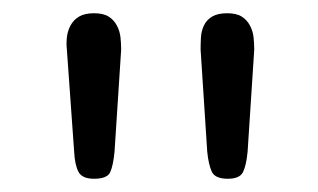

<svg xmlns="http://www.w3.org/2000/svg" viewBox="-20 -733 480 290"><path d="M122 -713Q136 -713 144 -708Q152 -703 156.5 -694.5Q161 -686 162 -676.5Q163 -667 163 -658L153 -504Q151 -483 146.5 -473Q142 -463 122 -463Q104 -463 98.5 -473.5Q93 -484 92 -504L81 -658Q80 -667 81 -676.5Q82 -686 86.5 -694.5Q91 -703 99.5 -708Q108 -713 122 -713ZM323 -713Q337 -713 345 -708Q353 -703 357.5 -694.5Q362 -686 363 -676.5Q364 -667 364 -658L354 -504Q352 -483 347 -473Q342 -463 324 -463Q305 -463 300 -473.5Q295 -484 293 -504L283 -658Q283 -667 283.5 -676.5Q284 -686 288 -694.5Q292 -703 300.5 -708Q309 -713 323 -713Z"/></svg>

Font: Cafe24 Ssurround air
Style: Light
Weight: 300
Designer: Cafe24 thkim, hmlim, mnelim, sdjeong, hskwak & 4IRTF
Foundry: Cafe24
Version: Version 1.001